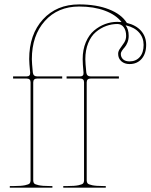

<svg xmlns="http://www.w3.org/2000/svg" viewBox="-20 -860 690 880"><path d="M555.7 -743.7Q569.8 -726.1 569.8 -695.8Q569.8 -679.2 564.2 -665.3Q558.6 -651.4 551.8 -643.8Q544.9 -636.2 539.3 -627.9Q533.7 -619.6 533.7 -613.3Q533.7 -597.7 544.2 -588.1Q554.7 -578.6 573.7 -578.6Q603 -578.6 620.6 -598.6Q638.2 -618.7 638.2 -654.3Q638.2 -687.5 617.4 -710.9Q596.7 -734.4 559.1 -743.2Q557.6 -743.2 555.7 -743.7ZM40 -500V-509.8H102.1Q119.6 -509.8 118.2 -527.3Q113.8 -572.3 113.8 -589.4Q113.8 -702.1 176.8 -771Q239.7 -839.8 342.8 -839.8Q421.4 -839.8 479 -817.4Q536.6 -794.9 561.5 -754.9Q603 -745.1 626.5 -718.8Q649.9 -692.4 649.9 -654.3Q649.9 -614.3 629.2 -590.3Q608.4 -566.4 573.7 -566.4Q550.8 -566.4 536.1 -579.3Q521.5 -592.3 521.5 -613.3Q521.5 -626 530.8 -638.2Q540 -650.4 549.1 -664.6Q558.1 -678.7 558.1 -695.8Q558.1 -720.2 547.1 -735.1Q536.1 -750 518.1 -750Q491.2 -750 466.1 -740.7Q440.9 -731.4 419.2 -713.1Q397.5 -694.8 384.3 -662.6Q371.1 -630.4 371.1 -588.9Q371.1 -572.3 375.5 -528.3Q377.4 -509.8 395.5 -509.8H524.9V-500H395.5Q377.4 -500 377.4 -482.4V-32.7Q377.4 -24.4 381.6 -19.5Q385.7 -14.6 402.8 -11Q419.9 -7.3 452.6 -7.3H464.8V0H270V-7.3H290Q322.8 -7.3 339.8 -11Q356.9 -14.6 361.1 -19.5Q365.2 -24.4 365.2 -32.7V-482.9Q365.2 -500 347.2 -500H285.2V-509.8H347.2Q364.3 -509.8 362.8 -527.3Q358.9 -567.4 358.9 -589.4Q358.9 -632.3 373.3 -666.3Q387.7 -700.2 411.1 -720Q434.6 -739.7 461.7 -749.8Q488.8 -759.8 517.6 -759.8Q524.4 -759.8 537.1 -758.8Q511.7 -792 460.9 -811Q410.2 -830.1 342.8 -830.1Q245.1 -830.1 185.5 -763.7Q126 -697.3 126 -588.9Q126 -572.3 130.4 -528.3Q132.3 -509.8 150.4 -509.8H265.1V-500H150.4Q132.3 -500 132.3 -482.4V-32.7Q132.3 -24.4 136.5 -19.5Q140.6 -14.6 157.7 -11Q174.8 -7.3 207.5 -7.3H220.2V0H24.9V-7.3H44.9Q77.6 -7.3 94.7 -11Q111.8 -14.6 116 -19.5Q120.1 -24.4 120.1 -32.7V-482.9Q120.1 -500 102.1 -500Z"/></svg>

Font: ZnikomitNo24
Style: Thin
Weight: 300
Designer: gluk
Foundry: gluk
Version: Version 0.55